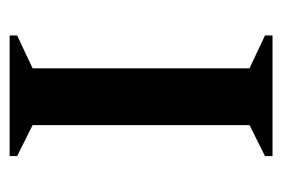

<svg xmlns="http://www.w3.org/2000/svg" viewBox="-116 -484 600 409"><g transform="rotate(-90 184.5 -280.0)"><path d="M56 0V-16L122 -49V-511L56 -544V-560H313V-544L243 -511V-49L313 -16V0Z"/></g></svg>

Font: Spectral SC SemiBold
Style: Regular
Weight: 600
Designer: Jean-Baptiste Levee
Foundry: Production Type
Version: Version 2.001